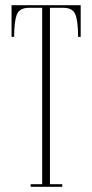

<svg xmlns="http://www.w3.org/2000/svg" viewBox="-20 -720 356 740"><path d="M98 0V-10H142.5V-690H92Q55 -690 44.8 -663.5Q34.5 -637 34.5 -578H24.5V-700H291V-578H281Q281 -637 270.8 -663.5Q260.5 -690 223.5 -690H172.5V-10H220V0Z"/></svg>

Font: Imbue 100pt Thin
Style: Regular
Weight: 100
Designer: Tyler Finck
Foundry: Etcetera Type Company
Version: Version 1.102; ttfautohint (v1.8.3)